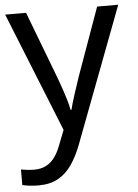

<svg xmlns="http://www.w3.org/2000/svg" viewBox="-55 -578 619 861"><g transform="rotate(-5 255.0 -148.0)"><path d="M1 -536H95L211 -231Q221 -204 229.5 -179Q238 -154 245 -130.5Q252 -107 256 -85H260Q266 -110 279 -150.5Q292 -191 306 -232L415 -536H510L279 74Q260 124 234.5 161.5Q209 199 172.5 219.5Q136 240 84 240Q60 240 42 237.5Q24 235 11 232V162Q22 164 37.5 166Q53 168 70 168Q101 168 123.5 156.5Q146 145 162 123.5Q178 102 189 73L217 2Z"/></g></svg>

Font: hexuguzrati05
Style: Book
Weight: 400
Designer: Jelle Bosma - Monotype Design Team, Universal Thirst
Foundry: Monotype Imaging Inc.
Version: Version 2.106